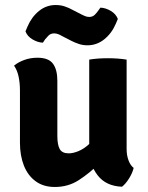

<svg xmlns="http://www.w3.org/2000/svg" viewBox="-20 -736 588 765"><path d="M484.5 -142Q484.5 -117.5 492 -97.2Q499.5 -77 512.5 -67Q508 -47 494.2 -25Q480.5 -3 466 8Q402 5.5 368.8 -37.8Q335.5 -81 335.5 -141.5V-498.5Q367.5 -504 410 -504Q450.5 -504 484.5 -498.5ZM59.5 -376Q59.5 -405 54.2 -430.2Q49 -455.5 36 -474.5Q52 -488 76.5 -497Q101 -506 129 -506Q173.5 -506 191 -482.2Q208.5 -458.5 208.5 -414V-195Q208.5 -159 218 -142Q227.5 -125 254 -125Q271 -125 292.5 -133.8Q314 -142.5 335.2 -162Q356.5 -181.5 371.5 -212.5V-81Q336.5 -46 294.2 -18.5Q252 9 198.5 9Q153 9 122 -13.8Q91 -36.5 75.2 -76.2Q59.5 -116 59.5 -167ZM225 -593.5Q221.5 -596 213 -599.5Q204.5 -603 195.5 -603Q181.5 -603 172.5 -593.5Q163.5 -584 159.5 -579L151 -566Q131 -566.5 110 -578.8Q89 -591 81.5 -611L89.5 -630Q106 -668.5 135.2 -692.2Q164.5 -716 202 -716Q222.5 -716 239.2 -710Q256 -704 265.5 -698.5L305.5 -678Q309.5 -676 318 -672.2Q326.5 -668.5 335.5 -668.5Q349.5 -668.5 358.5 -678Q367.5 -687.5 371 -693L380 -705.5Q400 -705 421 -692.8Q442 -680.5 449.5 -660.5L441.5 -641.5Q425 -603 395.2 -579.2Q365.5 -555.5 328.5 -555.5Q310 -555.5 293.8 -561Q277.5 -566.5 265 -573Z"/></svg>

Font: Signika Negative
Style: Bold
Weight: 700
Designer: Anna Giedry
Foundry: Anna Giedry
Version: Version 2.001